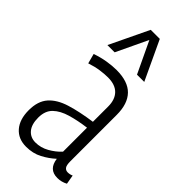

<svg xmlns="http://www.w3.org/2000/svg" viewBox="-254 -839 899 899"><g transform="rotate(45 195.5 -390.0)"><path d="M20 -120Q20 -180 50 -214Q80 -248 136.5 -265.5Q193 -283 271 -294V-395Q271 -441 246.5 -466Q222 -491 174 -491Q152 -491 123.5 -487Q95 -483 62 -472L49 -521Q83 -533 116.5 -538.5Q150 -544 178 -544Q254 -544 290.5 -506.5Q327 -469 327 -396V-89Q327 -62 334.5 -52.5Q342 -43 355 -43Q369 -43 382 -49L390 -3Q366 10 339 10Q282 10 274 -52Q247 -27 212 -8.5Q177 10 132 10Q80 10 50 -24.5Q20 -59 20 -120ZM76 -127Q76 -82 96 -58.5Q116 -35 149 -35Q184 -35 216 -53Q248 -71 271 -96V-255Q217 -248 172.5 -235Q128 -222 102 -197Q76 -172 76 -127ZM65 -596 158 -790H218L309 -596H261L187 -752L113 -596Z"/></g></svg>

Font: Georama SemiCondensed Light
Style: Regular
Weight: 300
Width: 4
Designer: Jean-Baptiste Levee
Foundry: Production Type
Version: Version 1.000